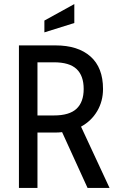

<svg xmlns="http://www.w3.org/2000/svg" viewBox="-20 -923 581 943"><path d="M73 -700H253Q363 -700 424.5 -645.5Q486 -591 486 -486Q486 -426 457.5 -377.5Q429 -329 378 -301L518 0H410L285 -274Q269 -272 252 -272H164V0H73ZM245 -356Q321 -356 356 -389Q391 -422 391 -486Q391 -551 356 -584Q321 -617 245 -617H164V-356ZM198 -822 345 -903V-810L198 -764Z"/></svg>

Font: Cabin Condensed
Style: Regular
Weight: 400
Width: 3
Designer: Pablo Impallari
Foundry: Pablo Impallari. http://www.impallari.com Igino Marini. http://www.ikern.com
Version: Version 2.200